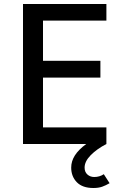

<svg xmlns="http://www.w3.org/2000/svg" viewBox="-20 -720 612 960"><path d="M403 118Q403 140 417 152.5Q431 165 451 165Q478 165 499 151L528 196Q509 207 491 213.5Q473 220 447 220Q392 220 364 191Q336 162 336 118Q336 86 354.5 57Q373 28 411 0H95V-700H512V-617H195V-416H482V-332H195V-83H512V0Q464 25 433.5 56Q403 87 403 118Z"/></svg>

Font: Voces
Style: Regular
Weight: 400
Designer: Ana Paula Megda, Pablo Ugerman
Foundry: Ana Paula Megda, Pablo Ugerman
Version: Version 1.100